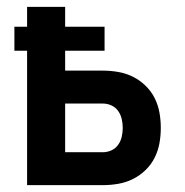

<svg xmlns="http://www.w3.org/2000/svg" viewBox="-20 -540 540 560"><path d="M59 0V-392H22V-462H59V-520H170V-462H285V-392H170V-334H280Q303 -334 325.5 -330Q348 -326 368 -316Q388 -306 404.5 -290Q421 -274 431 -254Q441 -234 445 -212Q449 -190 449 -167Q449 -144 445 -122Q441 -100 431 -80Q421 -60 404.5 -44Q388 -28 368 -18Q348 -8 325.5 -4Q303 0 280 0ZM280 -96Q293 -96 305 -101.5Q317 -107 324.5 -117.5Q332 -128 335 -141Q338 -154 338 -167Q338 -180 335 -193Q332 -206 324.5 -216.5Q317 -227 305 -232.5Q293 -238 280 -238H170V-96Z"/></svg>

Font: Iosevka SS04
Style: Bold
Weight: 700
Monospace: yes
Designer: Belleve Invis
Foundry: Belleve Invis
Version: Version 19.0.0; ttfautohint (v1.8.4)